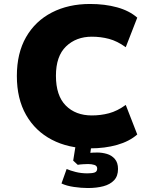

<svg xmlns="http://www.w3.org/2000/svg" viewBox="-20 -736 772 968"><path d="M434 12Q325 12 241.5 -31.5Q158 -75 111.5 -156.5Q65 -238 65 -353Q65 -468 111.5 -549Q158 -630 241.5 -673Q325 -716 434 -716Q509 -716 570.5 -699Q632 -682 672 -647L614 -498Q571 -529 529.5 -540Q488 -551 443 -551Q364 -551 313 -502Q262 -453 262 -354Q262 -254 311.5 -204Q361 -154 443 -154Q488 -154 529.5 -165Q571 -176 614 -207L672 -58Q632 -23 570.5 -5.5Q509 12 434 12ZM423 212Q390 212 352.5 206.5Q315 201 290 189L316 116Q334 124 361.5 131Q389 138 421 138Q445 138 457.5 133.5Q470 129 470 114Q470 100 456 95.5Q442 91 424 91Q416 91 399 92Q382 93 372 95L349 74L364 -20H443L431 67L396 42Q407 37 428.5 35Q450 33 471 33Q495 33 519 40Q543 47 559 65.5Q575 84 575 116Q575 152 555 173Q535 194 501 203Q467 212 423 212Z"/></svg>

Font: Nunito Sans 6pt Black
Style: Regular
Weight: 900
Version: Version 3.101;gftools[0.9.27]